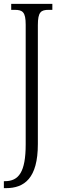

<svg xmlns="http://www.w3.org/2000/svg" viewBox="-20 -734 318 994"><path d="M0 240H11C106 240 176 189 176 12V-604C176 -672 192 -683 232 -683H251V-714H38V-683H56C97 -683 113 -672 113 -606V13C113 157 77 204 5 204H0Z"/></svg>

Font: Noto Serif Georgian ExtraCondensed Light
Style: Regular
Weight: 300
Width: 2
Designer: Monotype Design Team, Akaki Razmadze
Foundry: Google LLC
Version: Version 2.003